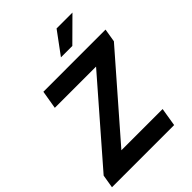

<svg xmlns="http://www.w3.org/2000/svg" viewBox="-266 -1077 1204 1204"><g transform="rotate(-45 336.5 -475.0)"><path d="M2.4 0 17.1 -88.4 466.8 -605.5H101.1L121.6 -727.5H672.9L658.2 -638.7L208 -122.1H573.7L553.7 0ZM352.1 -802.2 460.9 -949.7H601.6L453.1 -802.2Z"/></g></svg>

Font: Inter Display
Style: Bold Italic
Weight: 700
Italic angle: -9.39999°
Designer: Rasmus Andersson
Foundry: rsms
Version: Version 4.000;git-a52131595